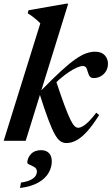

<svg xmlns="http://www.w3.org/2000/svg" viewBox="-24 -742 590 1012"><path d="M335.5 -722.5 111.5 0H-4.5L188.5 -619Q180 -628 169.8 -636.8Q159.5 -645.5 147.8 -654.5Q136 -663.5 122 -672L126.5 -688L323.5 -722.5ZM184 -249 190 -262Q252 -325.5 296.2 -366.2Q340.5 -407 372.8 -429.5Q405 -452 430 -460.8Q455 -469.5 477.5 -469.5Q510.5 -469.5 527.8 -451Q545 -432.5 545 -406.5Q545 -383.5 534.5 -366.5Q524 -349.5 507 -340Q490 -330.5 469.5 -330.5Q457 -330.5 450.2 -338.2Q443.5 -346 438.5 -363.5Q434.5 -381 428.5 -387.5Q422.5 -394 413 -394Q400 -394 380.5 -385.5Q361 -377 337.8 -361.2Q314.5 -345.5 289.2 -323.8Q264 -302 240 -275.5L270 -319.5Q297 -237 315.8 -187Q334.5 -137 347.2 -111.2Q360 -85.5 369.5 -77Q379 -68.5 388 -68.5Q398 -68.5 411.8 -76Q425.5 -83.5 443.2 -101Q461 -118.5 483.5 -148L498.5 -135.5Q464.5 -81.5 435 -49Q405.5 -16.5 378.8 -2.2Q352 12 325.5 12Q309.5 12 295 2.8Q280.5 -6.5 265.2 -33.5Q250 -60.5 230.5 -112.2Q211 -164 184 -249ZM120 115Q120 91 139 70.2Q158 49.5 193 49.5Q219 49.5 234 64.8Q249 80 249 109.5Q249 139 232.8 168.2Q216.5 197.5 179.8 219.2Q143 241 81.5 249L86.5 220.5Q118.5 215.5 136.8 206.5Q155 197.5 162.8 186Q170.5 174.5 170.5 162.5Q170.5 147 157.8 139.2Q145 131.5 132.5 126.2Q120 121 120 115Z"/></svg>

Font: Newsreader 36pt SemiBold
Style: Italic
Weight: 600
Italic angle: -17°
Designer: Hugues Gentile
Foundry: Production Type
Version: Version 1.003